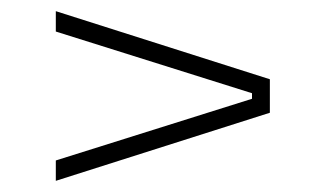

<svg xmlns="http://www.w3.org/2000/svg" viewBox="-20 -484 560 344"><path d="M431.5 -317 80 -427.5V-464L463.5 -342V-282L80 -160V-196.5L431.5 -307Z"/></svg>

Font: Anek Telugu ExtraLight
Style: Regular
Weight: 250
Version: Version 1.003